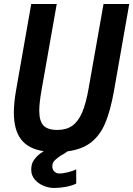

<svg xmlns="http://www.w3.org/2000/svg" viewBox="-20 -746 664 956"><path d="M135.5 99Q135.5 71.5 146.8 54.2Q158 37 174.5 23Q182 16.5 198 7Q120.5 -5 84.8 -52.2Q49 -99.5 49 -185Q49 -234.5 60.5 -299.5L135.5 -726H262.5L186.5 -295.5Q175.5 -232 175.5 -195Q175.5 -143 196.5 -121Q217.5 -99 265.5 -99Q310.5 -99 340 -120Q369.5 -141 388.8 -185.5Q408 -230 421 -304.5L495.5 -726H623.5L547 -290.5Q529.5 -193 503.5 -132Q477.5 -71 432.8 -36.5Q388 -2 316.5 7.5Q310 12.5 303 16.8Q296 21 289.5 25Q282.5 28.5 280.5 30Q263.5 41.5 252 53Q240.5 64.5 240.5 82Q240.5 98.5 250.8 108.2Q261 118 276.5 118Q292.5 118 318.8 111.5Q345 105 359.5 97V168Q339 178.5 308.5 184.2Q278 190 248.5 190Q224.5 190 198 179.5Q171.5 169 153.5 148.2Q135.5 127.5 135.5 99Z"/></svg>

Font: JuliaMono
Style: Bold Italic
Weight: 700
Italic angle: -9°
Monospace: yes
Designer: cormullion
Foundry: corm
Version: Version 0.057; ttfautohint (v1.8.4)